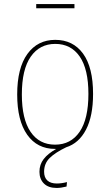

<svg xmlns="http://www.w3.org/2000/svg" viewBox="-20 -726 545 949"><path d="M348 -706V-685H159V-706ZM198 123Q198 151 214 166Q230 181 261 181Q284 181 311 174L309 196Q282 203 260 203Q219 203 197 181Q175 159 175 123Q175 87 196 60Q217 33 258 10H252Q164 10 114.5 -60Q65 -130 65 -259Q65 -390 115.5 -459.5Q166 -529 253 -529Q341 -529 390.5 -461Q440 -393 440 -262Q440 -152 405 -85Q370 -18 307 2Q253 28 225.5 55Q198 82 198 123ZM252 -11Q330 -11 373.5 -74.5Q417 -138 417 -262Q417 -384 374 -446.5Q331 -509 253 -509Q176 -509 132 -446Q88 -383 88 -259Q88 -138 131 -74.5Q174 -11 252 -11Z"/></svg>

Font: Fira Sans Condensed Thin
Style: Regular
Weight: 250
Width: 3
Designer: Carrois Corporate & Edenspiekermann AG
Foundry: Carrois Corporate GbR & Edenspiekermann AG
Version: Version 4.203